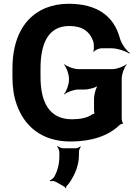

<svg xmlns="http://www.w3.org/2000/svg" viewBox="-20 -741 721 1019"><path d="M362 -108C239 -108 195 -202 195 -334V-377C195 -504 232 -603 348 -603C418 -603 457 -573 475 -521C479 -508 480 -477 475 -468L478 -466C483 -475 506 -485 520 -485H570C601 -485 648 -470 667 -456L669 -460C650 -473 624 -509 616 -539C584 -657 494 -721 344 -721C299 -721 258 -713 221 -698C107 -650 46 -538 46 -376V-334C46 -279 53 -230 68 -188C108 -72 201 10 354 10C468 10 556 -21 613 -76C616 -80 628 -85 632 -84L633 -87C630 -89 626 -104 626 -109V-324C626 -348 640 -385 652 -398L650 -400C637 -388 600 -374 576 -374H396C372 -374 335 -388 322 -400L320 -398C332 -385 346 -348 346 -324V-316C346 -292 332 -255 320 -242L322 -240C335 -252 372 -266 396 -266H429C453 -266 493 -277 505 -290L503 -292C490 -280 479 -240 479 -216V-160C479 -154 480 -137 483 -134L486 -137C483 -140 472 -136 468 -133C443 -115 403 -108 362 -108ZM276 224 322 250C324 251 327 256 327 258L331 257C331 255 331 250 332 248C341 239 349 229 356 218C378 182 399 136 399 81V64C399 55 405 43 409 39L406 36C402 40 390 46 382 46H316C306 46 291 39 286 34L283 37C288 42 295 57 295 67V88C295 134 284 167 269 196C264 204 251 215 244 217L246 221C252 219 267 219 276 224Z"/></svg>

Font: Asimov
Style: Edge
Weight: 500
Designer: Google
Version: Version 2.000980: 2014